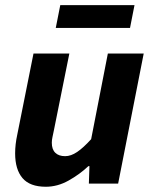

<svg xmlns="http://www.w3.org/2000/svg" viewBox="-20 -700 584 732"><path d="M154.8 12Q93.8 12 65.8 -21Q37.7 -54 37.7 -115.4Q37.7 -132.4 39.7 -150Q41.7 -167.6 45.7 -186L107.7 -496H244.4L185.5 -203.4Q182.5 -188.6 180 -177.2Q177.5 -165.8 177.5 -155.9Q177.5 -130.5 190.8 -117.6Q204 -104.6 228.3 -104.6Q250.5 -104.6 274.1 -120.6Q297.8 -136.6 327.5 -169.4L391.2 -496H527.9L430.4 0H318.8L321 -66.6H317Q283.8 -35.3 241.6 -11.7Q199.4 12 154.8 12ZM192.6 -593.5 209.8 -680.5H492.8L475.7 -593.5Z"/></svg>

Font: Source Sans 3 VF
Style: Italic
Weight: 200
Italic angle: -11°
Designer: Paul D. Hunt
Foundry: Adobe Systems Incorporated
Version: Version 3.042;hotconv 1.0.118;makeotfexe 2.5.65603